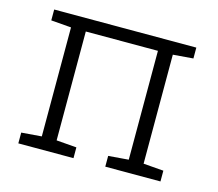

<svg xmlns="http://www.w3.org/2000/svg" viewBox="-81 -630 833 732"><g transform="rotate(15 335.0 -264.0)"><path d="M47.4 0V-42.5L127 -48.8V-479L47.4 -485.4V-528.3H608.4V-485.4L528.8 -479V-48.8L608.4 -42.5V0H390.6V-42.5L470.2 -48.8V-478.5H185.5V-48.8L265.1 -42.5V0Z"/></g></svg>

Font: Roboto Slab Light
Style: Regular
Weight: 300
Designer: Google
Version: Version 2.000; ttfautohint (v1.8.1.43-b0c9)